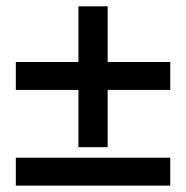

<svg xmlns="http://www.w3.org/2000/svg" viewBox="-20 -583 584 603"><path d="M226.3 -120.8H318.1V-563.1H226.3V-120.8ZM514.7 -300.6V-388.3H29.7V-300.6H514.7ZM514.7 0V-87.7H29.7V0H514.7Z"/></svg>

Font: Source Serif Variable
Style: Regular
Weight: 389
Designer: Frank Grießhammer
Foundry: Adobe Systems Incorporated
Version: Version 3.001;hotconv 1.0.111;makeotfexe 2.5.65597